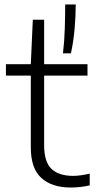

<svg xmlns="http://www.w3.org/2000/svg" viewBox="-20 -828 428 857"><path d="M295.5 9Q211.5 9 164.5 -33.8Q117.5 -76.5 117.5 -169.5V-490.5H6.5V-541.5H117.5L126.5 -740H177V-541.5H370.5V-490.5H177V-180Q177 -105 210 -74Q243 -43 306 -43Q338 -43 380.5 -53V-0.5Q338 9 295.5 9ZM261 -590Q267.5 -643 269.2 -701.2Q271 -759.5 271 -808H318Q318 -757 313 -699.2Q308 -641.5 296.5 -590Z"/></svg>

Font: Encode Sans Semi Expanded Light
Style: Regular
Weight: 300
Width: 6
Designer: Multiple Designers
Foundry: Impallari Type
Version: Version 3.000; ttfautohint (v1.8.3) -l 8 -r 50 -G 200 -x 14 